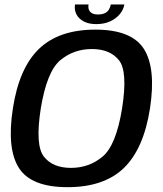

<svg xmlns="http://www.w3.org/2000/svg" viewBox="-20 -810 710 836"><path d="M274 5Q432.5 5 519 -78.2Q605.5 -161.5 633 -337.5Q660 -513 606.5 -597Q553 -681 395 -681Q237 -681 150 -597.5Q63 -514 36 -337.5Q9 -162 62.5 -78.5Q116 5 274 5ZM289 -79Q209.5 -79 171 -128.2Q132.5 -177.5 157.5 -337.5Q184 -499 242.5 -547.8Q301 -596.5 380 -596.5Q459 -596.5 498 -547.8Q537 -499 511.5 -337.5Q485.5 -177.5 426.8 -128.2Q368 -79 289 -79ZM399 -705Q433.5 -705 459.5 -717Q485.5 -729 501.5 -748.2Q517.5 -767.5 521.5 -790.5H462.5Q460 -778 454 -768Q448 -758 436.2 -752.5Q424.5 -747 406 -747Q389.5 -747 380 -752.8Q370.5 -758.5 367 -768Q363.5 -777.5 365.5 -790.5H306.5Q303 -767.5 312.5 -748.2Q322 -729 344 -717Q366 -705 399 -705Z"/></svg>

Font: Anybody Thin Medium
Style: Italic
Weight: 500
Italic angle: -10°
Version: Version 1.113;gftools[0.9.25]